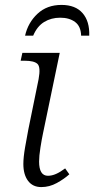

<svg xmlns="http://www.w3.org/2000/svg" viewBox="-20 -751 383 781"><path d="M148 10Q113 10 94 -15.5Q75 -41 75 -84Q75 -111 82 -151.5Q89 -192 95 -223L137 -429Q146 -478 132.5 -491Q119 -504 80 -504H64L71 -536H223L155 -209Q150 -186 144.5 -151Q139 -116 139 -94Q139 -36 175 -36Q191 -36 208 -43.5Q225 -51 245 -66L262 -42Q241 -23 211 -6.5Q181 10 148 10ZM82 -606Q94 -659 132.5 -695Q171 -731 230 -731Q287 -731 316 -697.5Q345 -664 343 -606H310Q309 -644 285.5 -661.5Q262 -679 225 -679Q188 -679 159.5 -661.5Q131 -644 115 -606Z"/></svg>

Font: Noto Serif Light
Style: Italic
Weight: 300
Italic angle: -12°
Designer: Monotype Design Team
Foundry: Monotype Imaging Inc.
Version: Version 2.013